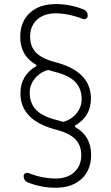

<svg xmlns="http://www.w3.org/2000/svg" viewBox="-20 -760 540 931"><path d="M206.1 -418.9Q168.9 -406.2 146.5 -376.5Q124 -346.7 124 -311.5Q124 -260.7 153.8 -228.5Q183.6 -196.3 252 -178.7Q265.6 -175.8 279.3 -170.9Q286.1 -168 293.9 -170.9Q331.1 -183.6 353.5 -213.4Q376 -243.2 376 -278.3Q376 -329.1 346.2 -361.3Q316.4 -393.6 248 -411.1Q234.4 -414.1 220.7 -418.9Q213.9 -421.9 206.1 -418.9ZM153.3 -447.3Q78.1 -490.2 78.1 -581.1Q78.1 -654.3 124.5 -697.3Q170.9 -740.2 250 -740.2Q319.3 -740.2 383.8 -714.8Q405.3 -707 405.3 -682.6Q405.3 -674.8 397.5 -669.9Q389.6 -665 381.8 -668Q312.5 -695.3 250 -695.3Q193.4 -695.3 159.7 -664.6Q126 -633.8 126 -582Q126 -534.2 155.3 -504.4Q184.6 -474.6 250 -458Q420.9 -413.1 420.9 -282.2Q420.9 -196.3 345.7 -152.3Q339.8 -148.4 346.7 -142.6Q421.9 -99.6 421.9 -8.8Q421.9 64.5 375.5 107.4Q329.1 150.4 250 150.4Q180.7 150.4 116.2 125Q94.7 117.2 94.7 92.8Q94.7 85 102.5 80.6Q110.4 76.2 118.2 79.1Q184.6 105.5 250 105.5Q306.6 105.5 340.3 74.7Q374 43.9 374 -7.8Q374 -55.7 344.7 -85.4Q315.4 -115.2 250 -131.8Q79.1 -176.8 79.1 -307.6Q79.1 -393.6 154.3 -438.5Q160.2 -442.4 153.3 -447.3Z"/></svg>

Font: Rounded-X Mgen+ 2m light
Style: Regular
Weight: 200
Designer: [Source Han Sans]
Ryoko NISHIZUKA  (kana & ideographs); Paul D. Hunt (Latin, Greek & Cyrillic); Wenlong ZHANG  (bopomofo
Version: Version 1.059.20150602